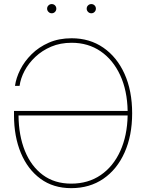

<svg xmlns="http://www.w3.org/2000/svg" viewBox="-20 -928 720 957"><path d="M335 9.8Q245.6 9.8 181.9 -36.9Q118.2 -83.5 84 -165.5Q49.8 -247.6 49.8 -353.5V-375H616.2Q614.3 -477.1 578.9 -553.5Q543.5 -629.9 481.4 -672.4Q419.4 -714.8 336.9 -714.8Q280.8 -714.8 235.4 -695.6Q189.9 -676.3 156.2 -644.5Q122.6 -612.8 102.5 -575Q82.5 -537.1 77.6 -500H54.7Q60.1 -539.1 80.8 -580.6Q101.6 -622.1 137.5 -657.7Q173.3 -693.4 223.4 -715.3Q273.4 -737.3 336.9 -737.3Q427.2 -737.3 495.1 -690.4Q563 -643.6 600.8 -559.6Q638.7 -475.6 638.7 -363.3Q638.7 -252.4 601.1 -168.2Q563.5 -84 495.4 -37.1Q427.2 9.8 335 9.8ZM616.2 -352.5H72.3Q73.2 -252.4 104.2 -175.8Q135.3 -99.1 193.6 -55.9Q252 -12.7 335 -12.7Q419.4 -12.7 481.9 -55.4Q544.4 -98.1 579.3 -174.8Q614.3 -251.5 616.2 -352.5ZM237.8 -861.8Q228.5 -861.8 221.7 -868.7Q214.8 -875.5 214.8 -884.8Q214.8 -894.5 221.7 -901.1Q228.5 -907.7 237.8 -907.7Q247.6 -907.7 254.2 -901.1Q260.7 -894.5 260.7 -884.8Q260.7 -875.5 254.2 -868.7Q247.6 -861.8 237.8 -861.8ZM435.1 -861.8Q425.8 -861.8 418.9 -868.7Q412.1 -875.5 412.1 -884.8Q412.1 -894.5 418.9 -901.1Q425.8 -907.7 435.1 -907.7Q444.8 -907.7 451.4 -901.1Q458 -894.5 458 -884.8Q458 -875.5 451.4 -868.7Q444.8 -861.8 435.1 -861.8Z"/></svg>

Font: Inter Display Thin
Style: Regular
Weight: 100
Designer: Rasmus Andersson
Foundry: rsms
Version: Version 4.000;git-a52131595